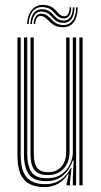

<svg xmlns="http://www.w3.org/2000/svg" viewBox="-20 -752 410 779"><path d="M160.2 7Q130.2 7 110.2 -1Q90.2 -9 78.4 -22.6Q66.5 -36.2 60.5 -53.1Q54.5 -70 52.6 -87.9Q50.8 -105.8 50.8 -122.2V-600H64V-124.5Q64 -105 66.9 -83.9Q69.8 -62.8 79.6 -44.9Q89.5 -27 109.5 -15.9Q129.5 -4.8 163.8 -4.8Q199.5 -4.8 225.2 -21.8Q251 -38.8 266.5 -69.5H270.2L263.8 -11.8V0H250.2L250 -5.5L258.8 -45.8H256Q240.2 -20.5 216.2 -6.8Q192.2 7 160.2 7ZM302 0V-600H315.2V0ZM173.8 -41.8Q150 -41.8 136 -49.4Q122 -57 115.1 -69.6Q108.2 -82.2 106 -97.8Q103.8 -113.2 103.8 -128.8V-600H117V-129.5Q117 -110 120.8 -92.6Q124.5 -75.2 136.9 -64.4Q149.2 -53.5 175.5 -53.5Q200.5 -53.5 216.6 -64.8Q232.8 -76 240.6 -94.2Q248.5 -112.5 248.5 -133.2V-600H262.2V-134Q262.2 -110.5 252.6 -89.2Q243 -68 223.5 -54.9Q204 -41.8 173.8 -41.8ZM167 -17Q116.8 -17.2 97 -44.9Q77.2 -72.5 77.2 -125.2V-600H90.5V-126.8Q90.5 -80.5 107.4 -54.6Q124.2 -28.8 171.2 -28.8Q206.5 -28.8 229.6 -45.1Q252.8 -61.5 264.1 -86Q275.5 -110.5 275.5 -135.2V-600H288.8V0H275.5V-32L278.8 -100.5H275Q263.8 -65 236.4 -40.8Q209 -16.5 167 -17ZM89.8 -654.5Q92.5 -695.8 112.8 -715.9Q133 -736 165 -731.2Q181.5 -729 191.4 -722.4Q201.2 -715.8 208 -708Q214.8 -700.2 221.1 -694.1Q227.5 -688 237 -686.5Q248.8 -684.5 255.5 -693.5Q262.2 -702.5 262.5 -722.2H268.8Q269 -699.8 260.6 -687.6Q252.2 -675.5 234.5 -677.5Q223 -678.8 215.6 -684.9Q208.2 -691 201.9 -698.6Q195.5 -706.2 186.6 -713Q177.8 -719.8 162.5 -722.2Q134.5 -727.5 116.4 -709.8Q98.2 -692 96.2 -654.5ZM103 -654.5Q105 -687.5 120.1 -702.5Q135.2 -717.5 159 -713.8Q173.8 -711.5 182.5 -705Q191.2 -698.5 197.9 -690.6Q204.5 -682.8 212.2 -676.8Q220 -670.8 232.2 -669Q252.8 -666.2 264.1 -680.5Q275.5 -694.8 275.5 -722.2H282Q282.2 -690 268.6 -673.4Q255 -656.8 230.8 -659.5Q216.8 -661 208.1 -667.1Q199.5 -673.2 192.6 -681Q185.8 -688.8 177.6 -695.4Q169.5 -702 156.8 -704.2Q135.2 -708.5 123.1 -694.8Q111 -681 109.5 -654.5ZM116.2 -654.5Q118 -677.2 127.2 -688Q136.5 -698.8 153.5 -695.8Q165.5 -693.8 173.5 -687.4Q181.5 -681 188.9 -673.2Q196.2 -665.5 205.5 -659.2Q214.8 -653 229.2 -651Q257 -647.5 273 -666.8Q289 -686 288.8 -722.2H295.2Q295 -681.2 277.4 -659.9Q259.8 -638.5 227.2 -641.8Q210.8 -643.5 200 -649.8Q189.2 -656 181.8 -663.8Q174.2 -671.5 167.1 -677.9Q160 -684.2 150.8 -686.5Q138.2 -689.5 131 -680.9Q123.8 -672.2 122.8 -654.5Z"/></svg>

Font: Big Shoulders Inline Display Thin
Style: Regular
Weight: 400
Version: Version 2.002